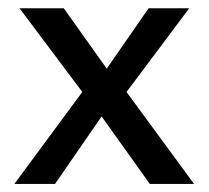

<svg xmlns="http://www.w3.org/2000/svg" viewBox="-20 -455 516 475"><path d="M460 0 293 -227.5 448.2 -434.6H347.7L244.1 -285.2L137.7 -434.6H28.3L183.6 -227.5L15.6 0H116.2L231.4 -167L350.6 0Z"/></svg>

Font: Namkio Khamti Book
Style: Regular
Weight: 500
Designer: Debbi Hosken
Foundry: SIL International
Version: Version 3.917